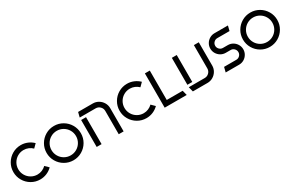

<svg xmlns="http://www.w3.org/2000/svg" viewBox="164 -2047 5138 3394"><g transform="rotate(-30 2733.0 -350.0)"><path d="M390 -700Q461 -700 525 -673Q589 -646 638 -598L567 -527Q533 -561 487 -580.5Q441 -600 390 -600Q322 -600 264.5 -566.5Q207 -533 173.5 -475.5Q140 -418 140 -350Q140 -282 173.5 -224.5Q207 -167 264.5 -133.5Q322 -100 390 -100Q441 -100 487 -119.5Q533 -139 567 -173L638 -103Q589 -54 525 -27Q461 0 390 0Q295 0 214.5 -47Q134 -94 87 -174.5Q40 -255 40 -350Q40 -445 87 -525.5Q134 -606 214.5 -653Q295 -700 390 -700Z M1068 -700Q1163 -700 1243.5 -653Q1324 -606 1371 -525.5Q1418 -445 1418 -350Q1418 -255 1371 -174.5Q1324 -94 1243.5 -47Q1163 0 1068 0Q973 0 892.5 -47Q812 -94 765 -174.5Q718 -255 718 -350Q718 -445 765 -525.5Q812 -606 892.5 -653Q973 -700 1068 -700ZM1068 -100Q1136 -100 1193.5 -133.5Q1251 -167 1284.5 -224.5Q1318 -282 1318 -350Q1318 -418 1284.5 -475.5Q1251 -533 1193.5 -566.5Q1136 -600 1068 -600Q1000 -600 942.5 -566.5Q885 -533 851.5 -475.5Q818 -418 818 -350Q818 -282 851.5 -224.5Q885 -167 942.5 -133.5Q1000 -100 1068 -100Z M2088 -475V0H1988V-475Q1988 -527 1951.5 -563.5Q1915 -600 1863 -600H1538L1563 -700H1863Q1924 -700 1975.5 -669.5Q2027 -639 2057.5 -587.5Q2088 -536 2088 -475ZM1538 -550H1638V0H1538Z M2558 -700Q2629 -700 2693 -673Q2757 -646 2806 -598L2735 -527Q2701 -561 2655 -580.5Q2609 -600 2558 -600Q2490 -600 2432.5 -566.5Q2375 -533 2341.5 -475.5Q2308 -418 2308 -350Q2308 -282 2341.5 -224.5Q2375 -167 2432.5 -133.5Q2490 -100 2558 -100Q2609 -100 2655 -119.5Q2701 -139 2735 -173L2806 -103Q2757 -54 2693 -27Q2629 0 2558 0Q2463 0 2382.5 -47Q2302 -94 2255 -174.5Q2208 -255 2208 -350Q2208 -445 2255 -525.5Q2302 -606 2382.5 -653Q2463 -700 2558 -700Z M3026 -700V-100H3351L3376 0H2926V-700Z M3926 -225V-700H4026V-225Q4026 -164 3995.5 -112.5Q3965 -61 3913.5 -30.5Q3862 0 3801 0H3501L3476 -100H3801Q3853 -100 3889.5 -136.5Q3926 -173 3926 -225ZM3476 -700H3576V-150H3476Z M4146 -500Q4146 -554 4173 -600Q4200 -646 4246 -673Q4292 -700 4346 -700H4621L4596 -600H4346Q4305 -600 4275.5 -570.5Q4246 -541 4246 -500Q4246 -459 4275.5 -429.5Q4305 -400 4346 -400H4446Q4501 -400 4546.5 -373Q4592 -346 4619 -300Q4646 -254 4646 -200Q4646 -146 4619 -100Q4592 -54 4546.5 -27Q4501 0 4446 0H4171L4196 -100H4446Q4487 -100 4516.5 -129.5Q4546 -159 4546 -200Q4546 -241 4516.5 -270.5Q4487 -300 4446 -300H4346Q4292 -300 4246 -327Q4200 -354 4173 -400Q4146 -446 4146 -500Z M5076 -700Q5171 -700 5251.5 -653Q5332 -606 5379 -525.5Q5426 -445 5426 -350Q5426 -255 5379 -174.5Q5332 -94 5251.5 -47Q5171 0 5076 0Q4981 0 4900.5 -47Q4820 -94 4773 -174.5Q4726 -255 4726 -350Q4726 -445 4773 -525.5Q4820 -606 4900.5 -653Q4981 -700 5076 -700ZM5076 -100Q5144 -100 5201.5 -133.5Q5259 -167 5292.5 -224.5Q5326 -282 5326 -350Q5326 -418 5292.5 -475.5Q5259 -533 5201.5 -566.5Q5144 -600 5076 -600Q5008 -600 4950.5 -566.5Q4893 -533 4859.5 -475.5Q4826 -418 4826 -350Q4826 -282 4859.5 -224.5Q4893 -167 4950.5 -133.5Q5008 -100 5076 -100Z"/></g></svg>

Font: SB Skate blade
Style: Regular
Weight: 400
Designer: Valerio Brotto (Silverblur_type)
Version: Version 1.003